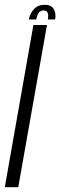

<svg xmlns="http://www.w3.org/2000/svg" viewBox="-36 -779 251 799"><path d="M-16 0 103 -675H159.5L40 0ZM150 -759Q177.5 -759 187.8 -741.2Q198 -723.5 193.5 -698H163Q170 -735.5 146 -735.5Q132 -735.5 125.2 -726Q118.5 -716.5 115 -698H84Q89 -723.5 105.5 -741.2Q122 -759 150 -759Z"/></svg>

Font: Anybody Condensed Light
Style: Italic
Weight: 300
Width: 3
Italic angle: -10°
Designer: Tyler Finck
Foundry: Etcetera Type Company
Version: Version 1.010; ttfautohint (v1.8.3) -l 8 -r 50 -G 200 -x 14 